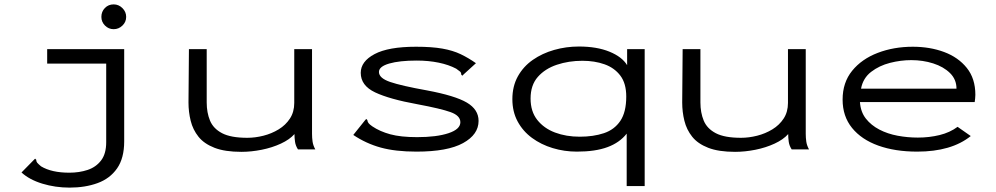

<svg xmlns="http://www.w3.org/2000/svg" viewBox="-20 -681 4540 875"><path d="M297 174Q232 174 173 156Q114 138 78 105L133 49L140 42L145 47Q145 55 149.5 60.5Q154 66 167 77Q215 106 296 106Q341 106 379 93.5Q417 81 440.5 50.5Q464 20 464 -33V-391H195V-457H546V-37Q546 40 513.5 86.5Q481 133 424.5 153.5Q368 174 297 174ZM498 -548Q475 -548 458.5 -564.5Q442 -581 442 -604Q442 -628 458 -644.5Q474 -661 498 -661Q521 -661 538 -644Q555 -627 555 -604Q555 -581 538 -564.5Q521 -548 498 -548Z M1080 11Q1005 11 957.5 -7.5Q910 -26 884.5 -58Q859 -90 849 -130.5Q839 -171 839 -214L841 -457H922V-214Q922 -168 937 -131.5Q952 -95 992 -74Q1032 -53 1107 -53Q1143 -53 1180.5 -62.5Q1218 -72 1250 -91.5Q1282 -111 1301.5 -141Q1321 -171 1321 -212V-457H1402V-71Q1402 -53 1404.5 -35.5Q1407 -18 1417 0H1338Q1327 -17 1324.5 -35Q1322 -53 1322 -70Q1300 -45 1260 -26.5Q1220 -8 1172.5 1.5Q1125 11 1080 11Z M1878 10Q1782 10 1715 -8.5Q1648 -27 1590 -66L1642 -131L1649 -139L1654 -134Q1655 -126 1659.5 -120Q1664 -114 1677 -105Q1711 -82 1758.5 -69Q1806 -56 1881 -56Q1970 -56 2024 -74Q2078 -92 2078 -124Q2078 -154 2033.5 -170Q1989 -186 1882 -206Q1755 -229 1689.5 -260Q1624 -291 1624 -349Q1624 -401 1687 -434.5Q1750 -468 1876 -468Q1948 -468 1996 -459.5Q2044 -451 2079.5 -434Q2115 -417 2149 -393L2094 -343L2087 -336L2082 -341Q2082 -350 2077 -354.5Q2072 -359 2059 -368Q2025 -386 1979 -395.5Q1933 -405 1879 -405Q1801 -405 1754 -391.5Q1707 -378 1707 -353Q1707 -325 1758 -307.5Q1809 -290 1926 -269Q2054 -245 2107.5 -213.5Q2161 -182 2161 -130Q2161 -68 2090.5 -29Q2020 10 1878 10Z M2836 167V-72Q2804 -31 2748.5 -10.5Q2693 10 2609 10Q2552 10 2499 -6Q2446 -22 2404.5 -52.5Q2363 -83 2339 -127.5Q2315 -172 2315 -229Q2315 -288 2340 -333Q2365 -378 2408 -408Q2451 -438 2505.5 -453.5Q2560 -469 2618 -469Q2700 -469 2757.5 -445.5Q2815 -422 2838 -384V-457H2918V167ZM2622 -58Q2684 -58 2732 -74Q2780 -90 2807 -130Q2834 -170 2834 -241Q2834 -301 2807 -336.5Q2780 -372 2735 -388Q2690 -404 2634 -404Q2572 -404 2518 -386Q2464 -368 2431 -330.5Q2398 -293 2398 -232Q2398 -173 2428.5 -134.5Q2459 -96 2509.5 -77Q2560 -58 2622 -58Z M3330 11Q3255 11 3207.5 -7.5Q3160 -26 3134.5 -58Q3109 -90 3099 -130.5Q3089 -171 3089 -214L3091 -457H3172V-214Q3172 -168 3187 -131.5Q3202 -95 3242 -74Q3282 -53 3357 -53Q3393 -53 3430.5 -62.5Q3468 -72 3500 -91.5Q3532 -111 3551.5 -141Q3571 -171 3571 -212V-457H3652V-71Q3652 -53 3654.5 -35.5Q3657 -18 3667 0H3588Q3577 -17 3574.5 -35Q3572 -53 3572 -70Q3550 -45 3510 -26.5Q3470 -8 3422.5 1.5Q3375 11 3330 11Z M4160 10Q4059 10 3982.5 -17.5Q3906 -45 3863 -98Q3820 -151 3820 -227Q3820 -305 3863.5 -358.5Q3907 -412 3980 -440Q4053 -468 4140 -468Q4218 -468 4282.5 -444Q4347 -420 4386 -371.5Q4425 -323 4425 -249Q4425 -240 4424 -232Q4423 -224 4422 -216H3899Q3902 -171 3926 -140.5Q3950 -110 3987.5 -90.5Q4025 -71 4070.5 -62.5Q4116 -54 4163 -54Q4215 -54 4262 -65.5Q4309 -77 4344 -103L4404 -61Q4316 10 4160 10ZM3904 -277H4339Q4339 -319 4309.5 -348Q4280 -377 4233 -392Q4186 -407 4133 -407Q4085 -407 4036 -394.5Q3987 -382 3950 -353.5Q3913 -325 3904 -277Z"/></svg>

Font: Inconsolata ExtraExpanded
Style: Regular
Weight: 400
Width: 8
Monospace: yes
Designer: Raph Levien, Cyreal, Brenton Simpson
Foundry: Raph Levien, Cyreal, Google
Version: Version 3.001; ttfautohint (v1.8.2.53-6de2)